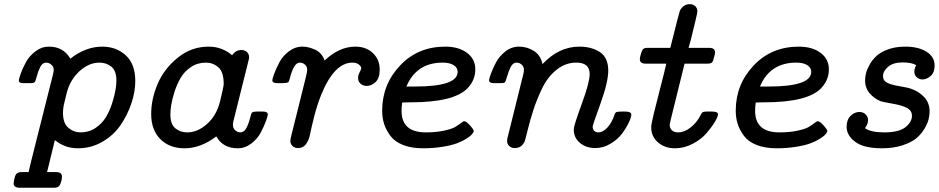

<svg xmlns="http://www.w3.org/2000/svg" viewBox="-20 -700 4470 914"><path d="M44.9 172.9Q48.8 130.9 64 123Q69.8 119.1 84 119.1H116.2L127.9 68.8L231.9 -344.2Q235.8 -360.4 235.8 -368.2Q235.8 -382.3 224.4 -392.1Q212.9 -401.9 200.2 -401.9Q182.1 -401.9 171.6 -381.3Q161.1 -360.8 155 -336.4Q148.9 -312 144 -308.1Q139.2 -304.2 126 -304.2H90.8Q69.8 -304.2 69.8 -316.9Q69.8 -324.7 78.4 -348.9Q86.9 -373 103 -403.1Q119.1 -433.1 148.7 -455.6Q178.2 -478 212.9 -478Q281.7 -478 314.9 -420.9Q388.2 -478 466.8 -478Q533.7 -478 578.9 -436.5Q624 -395 624 -314Q624 -263.2 605.5 -208Q586.9 -152.8 554 -104.5Q521 -56.2 467.5 -25.1Q414.1 5.9 351.1 5.9Q288.1 5.9 241.2 -33.2L204.1 119.1H246.1Q274.9 119.1 274.9 140.1Q274.9 160.2 265.1 180.2Q259.3 193.8 237.3 193.8Q236.8 193.8 235.8 193.8H75.2Q44.9 193.8 44.9 172.9ZM279.8 -163.1Q279.8 -113.3 305.4 -91.6Q331.1 -69.8 363.8 -69.8Q403.8 -69.8 435.3 -91.3Q466.8 -112.8 484.9 -143.3Q502.9 -173.8 514.4 -210.4Q525.9 -247.1 530 -272.9Q534.2 -298.8 534.2 -315.9Q534.2 -362.8 510.5 -382.3Q486.8 -401.9 453.1 -401.9Q403.3 -401.9 358.6 -361.3Q314 -320.8 297.9 -258.8Q297.9 -256.8 292.5 -236.8Q287.1 -216.8 283.4 -198.5Q279.8 -180.2 279.8 -163.1Z M699.7 -157.2Q699.7 -228 730.2 -300Q760.7 -372.1 825.7 -425Q890.6 -478 973.6 -478Q1036.6 -478 1085 -437Q1102.1 -461.9 1128.9 -461.9Q1146 -461.9 1156 -451.9Q1166 -441.9 1166 -426.8Q1166 -421.9 1157.7 -390.1L1091.8 -126Q1088.9 -116.2 1088.9 -105Q1088.9 -89.8 1099.9 -79.8Q1110.8 -69.8 1123.5 -69.8Q1141.6 -69.8 1152.6 -90.3Q1163.6 -110.8 1169.7 -135.5Q1175.8 -160.2 1179.7 -164.1Q1185.5 -168.9 1199.7 -168.9H1231.9Q1254.9 -168.9 1254.9 -154.8Q1254.9 -147.9 1246.3 -124.5Q1237.8 -101.1 1222.2 -70.6Q1206.5 -40 1176.8 -17.1Q1147 5.9 1111.8 5.9Q1041 5.9 1009.8 -50.8Q935.1 5.9 859.4 5.9Q858.9 5.9 857.9 5.9Q787.1 5.9 743.4 -37.6Q699.7 -81.1 699.7 -157.2ZM791 -155.8Q791 -108.9 814.5 -89.4Q837.9 -69.8 871.6 -69.8Q920.4 -69.8 965.1 -109.4Q1009.8 -148.9 1026.9 -214.8Q1044.9 -288.1 1044.9 -299.8Q1044.9 -357.9 1019.3 -379.9Q993.7 -401.9 960 -401.9Q919.9 -401.9 888.4 -380.4Q856.9 -358.9 839.4 -328.4Q821.8 -297.9 810.3 -261.5Q798.8 -225.1 794.9 -199Q791 -172.9 791 -155.8Z M1276.4 -317.9Q1276.4 -324.7 1284.9 -347.9Q1293.5 -371.1 1309.1 -401.6Q1324.7 -432.1 1354.5 -455.1Q1384.3 -478 1420.4 -478Q1448.2 -478 1480 -463.6Q1511.7 -449.2 1525.4 -412.1Q1595.2 -478 1671.4 -478Q1723.1 -478 1755.4 -447Q1787.6 -416 1787.6 -369.1Q1787.6 -328.1 1768.1 -309.6Q1748.5 -291 1725.6 -291Q1708.5 -291 1696.5 -301.5Q1684.6 -312 1684.6 -329.1Q1684.6 -342.3 1692.1 -356.2Q1699.7 -370.1 1699.7 -375Q1699.7 -383.8 1688.2 -392.8Q1676.8 -401.9 1657.7 -401.9Q1570.8 -401.9 1508.3 -247.1Q1489.3 -199.2 1475.3 -144Q1461.4 -88.9 1456.1 -61Q1450.7 -33.2 1437 -14.2Q1423.3 4.9 1398.4 4.9Q1383.3 4.9 1372.8 -4.6Q1362.3 -14.2 1362.3 -28.8Q1362.3 -37.6 1366.7 -54.2L1434.6 -327.1Q1442.4 -356.9 1442.4 -368.2Q1442.4 -383.3 1431.4 -392.6Q1420.4 -401.9 1408.7 -401.9Q1391.6 -401.9 1380.6 -382.8Q1369.6 -363.8 1363 -338.9Q1356.4 -314 1354.5 -311Q1349.6 -304.2 1324.7 -304.2H1300.3Q1276.4 -303.7 1276.4 -317.9Z M1799.3 -172.9Q1799.3 -297.9 1884.3 -387.9Q1969.2 -478 2099.6 -478Q2163.6 -478 2203.1 -448.5Q2242.7 -418.9 2242.7 -370.1Q2242.7 -319.3 2206.5 -280.8Q2142.6 -212.9 1935.5 -212.9H1927.2Q1921.4 -212.9 1910.4 -212.4Q1899.4 -211.9 1894.5 -211.9Q1891.6 -191.9 1891.6 -171.9Q1891.6 -69.8 2007.3 -69.8Q2058.1 -69.8 2095.7 -78.4Q2133.3 -86.9 2148.4 -96.4Q2163.6 -106 2174.6 -114.5Q2185.5 -123 2190.4 -123Q2199.2 -123 2217.3 -103Q2235.4 -83 2235.4 -76.2Q2235.4 -71.3 2227.3 -61.5Q2219.2 -51.8 2200.4 -39.8Q2181.6 -27.8 2155 -17.8Q2128.4 -7.8 2085.4 -1Q2042.5 5.9 1993.7 5.9Q1938.5 5.9 1898.4 -10Q1858.4 -25.9 1837.9 -54Q1817.4 -82 1808.3 -110.8Q1799.3 -139.6 1799.3 -172.9ZM1914.6 -288.1H1955.6Q2158.7 -288.1 2158.7 -357.9Q2158.7 -377.9 2139.6 -389.9Q2120.6 -401.9 2087.4 -401.9Q1962.4 -401.9 1914.6 -288.1Z M2308.1 -317.9Q2308.1 -324.7 2316.7 -348.4Q2325.2 -372.1 2340.8 -402.1Q2356.4 -432.1 2385.7 -455.1Q2415 -478 2451.2 -478Q2488.3 -478 2520.8 -458Q2553.2 -438 2562.5 -395Q2640.6 -478 2738.3 -478Q2796.4 -478 2835.9 -451.9Q2875.5 -425.8 2875.5 -363.8Q2875.5 -309.6 2838.4 -206.8Q2801.3 -104 2801.3 -97.2Q2801.3 -85 2808.8 -77.4Q2816.4 -69.8 2828.1 -69.8Q2850.1 -69.8 2871.1 -92.5Q2892.1 -115.2 2904.3 -150.9Q2908.2 -164.1 2914.3 -166.5Q2920.4 -168.9 2943.4 -168.9H2956.1Q2984.9 -168.9 2985.4 -154.8Q2985.4 -142.6 2973.9 -117.7Q2962.4 -92.8 2941.9 -64.9Q2921.4 -37.1 2886.7 -16.1Q2852.1 4.9 2813.5 4.9Q2770.5 4.9 2741 -19.5Q2711.4 -43.9 2711.4 -84Q2711.4 -102.1 2749.3 -205.1Q2787.1 -308.1 2787.1 -347.2Q2787.1 -401.9 2724.1 -401.9Q2723.6 -401.9 2723.1 -401.9Q2671.4 -401.9 2628.9 -367.4Q2586.4 -333 2560.8 -279.5Q2535.2 -226.1 2518.8 -175.5Q2502.4 -125 2491.5 -79.1Q2480.5 -33.2 2477.1 -25.9Q2462.9 4.9 2430.2 4.9Q2415 4.9 2404.5 -4.6Q2394 -14.2 2394 -28.8Q2394 -40 2397.5 -49.8L2471.2 -347.2Q2474.1 -358.4 2474.1 -367.2Q2474.1 -383.3 2463.1 -392.6Q2452.1 -401.9 2439.5 -401.9Q2421.4 -401.9 2410.9 -380.9Q2400.4 -359.9 2393.8 -335.4Q2387.2 -311 2382.3 -307.1Q2378.4 -304.2 2363.3 -304.2H2333.5Q2332.5 -304.2 2332 -304.2Q2308.1 -304.2 2308.1 -317.9Z M3025.9 -418Q3025.9 -426.8 3029.8 -439Q3035.6 -460 3041.3 -466.1Q3046.9 -472.2 3064 -472.2H3170.9Q3213.9 -644 3216.8 -649.9Q3232.9 -679.7 3263.2 -680.2Q3279.3 -680.2 3289.6 -670.7Q3299.8 -661.1 3299.8 -646Q3299.8 -639.2 3289.3 -595.5Q3278.8 -551.8 3269 -512.2L3257.8 -472.2H3356Q3383.8 -472.2 3383.8 -451.2Q3383.8 -442.4 3379.9 -430.2Q3375 -409.2 3369.9 -403.1Q3364.7 -397 3347.2 -397H3238.8L3172.9 -129.9Q3168 -109.9 3168 -105Q3168 -90.8 3178 -80.3Q3188 -69.8 3208 -69.8Q3237.8 -69.8 3267.3 -93Q3296.9 -116.2 3314 -149.9Q3319.8 -163.1 3325.4 -166Q3331.1 -168.9 3342.8 -168.9H3370.1Q3397.9 -168.9 3397.9 -155.8Q3397.9 -144.5 3383.1 -119.9Q3368.2 -95.2 3343.5 -66.2Q3318.8 -37.1 3277.8 -15.6Q3236.8 5.9 3192.9 5.9Q3145 5.9 3112.5 -22Q3080.1 -49.8 3080.1 -94.2Q3080.1 -108.4 3092 -157.7Q3104 -207 3123.5 -282.5Q3143.1 -357.9 3151.9 -397H3054.2Q3025.9 -397 3025.9 -418Z M3482.4 -172.9Q3482.4 -297.9 3567.4 -387.9Q3652.3 -478 3782.7 -478Q3846.7 -478 3886.2 -448.5Q3925.8 -418.9 3925.8 -370.1Q3925.8 -319.3 3889.6 -280.8Q3825.7 -212.9 3618.7 -212.9H3610.4Q3604.5 -212.9 3593.5 -212.4Q3582.5 -211.9 3577.6 -211.9Q3574.7 -191.9 3574.7 -171.9Q3574.7 -69.8 3690.4 -69.8Q3741.2 -69.8 3778.8 -78.4Q3816.4 -86.9 3831.5 -96.4Q3846.7 -106 3857.7 -114.5Q3868.7 -123 3873.5 -123Q3882.3 -123 3900.4 -103Q3918.5 -83 3918.5 -76.2Q3918.5 -71.3 3910.4 -61.5Q3902.3 -51.8 3883.5 -39.8Q3864.7 -27.8 3838.1 -17.8Q3811.5 -7.8 3768.6 -1Q3725.6 5.9 3676.8 5.9Q3621.6 5.9 3581.5 -10Q3541.5 -25.9 3521 -54Q3500.5 -82 3491.5 -110.8Q3482.4 -139.6 3482.4 -172.9ZM3597.7 -288.1H3638.7Q3841.8 -288.1 3841.8 -357.9Q3841.8 -377.9 3822.8 -389.9Q3803.7 -401.9 3770.5 -401.9Q3645.5 -401.9 3597.7 -288.1Z M4010.3 -96.2Q4010.3 -130.4 4029.3 -148.7Q4048.3 -167 4071.3 -167Q4088.4 -167 4100.3 -156Q4112.3 -145 4112.3 -127.9Q4112.3 -109.9 4098.1 -90.8V-89.8Q4126 -69.8 4188.5 -69.8Q4259.3 -69.8 4290.3 -94.5Q4321.3 -119.1 4321.3 -148.9Q4321.3 -173.8 4296.9 -186.5Q4272.5 -199.2 4229 -206.5Q4185.5 -213.9 4173.3 -217.8Q4143.6 -229 4120.8 -254.9Q4098.1 -280.8 4098.1 -317.9Q4098.1 -332 4102.3 -350.1Q4106.4 -368.2 4119.4 -391.6Q4132.3 -415 4152.3 -433.6Q4172.4 -452.1 4207.8 -465.1Q4243.2 -478 4288.6 -478Q4352.5 -478 4390.9 -453.6Q4429.2 -429.2 4429.2 -388.2Q4429.2 -355 4410.4 -338.4Q4391.6 -321.8 4371.6 -321.8Q4355.5 -321.8 4344 -332.3Q4332.5 -342.8 4332.5 -358.9Q4332.5 -372.1 4341.3 -390.1Q4318.4 -402.8 4278.3 -402.8Q4276.9 -402.8 4275.4 -402.8Q4232.4 -402.8 4208 -382.3Q4183.6 -361.8 4183.6 -337.9Q4183.6 -315.9 4203.4 -305.9Q4223.1 -295.9 4262.7 -289.6Q4302.2 -283.2 4318.4 -276.9Q4354.5 -264.6 4379.9 -237.3Q4405.3 -210 4405.3 -168.9Q4405.3 -151.9 4400.4 -131.8Q4395.5 -111.8 4380.4 -86.4Q4365.2 -61 4341.8 -41.5Q4318.4 -22 4275.9 -8.1Q4233.4 5.9 4178.2 5.9Q4092.3 5.9 4051.3 -24.7Q4010.3 -55.2 4010.3 -96.2Z"/></svg>

Font: CMU Concrete
Style: BoldItalic
Weight: 700
Italic angle: -14.04°
Version: Version 0.7.0